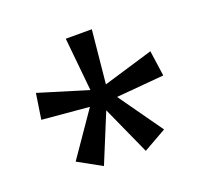

<svg xmlns="http://www.w3.org/2000/svg" viewBox="-87 -861 692 651"><g transform="rotate(-20 259.0 -535.0)"><path d="M285 -568 465 -622 478 -530 306 -515 418 -357 335 -310 256 -485 184 -310 99 -357 208 -515 38 -530 52 -622 229 -568 210 -760H304Z"/></g></svg>

Font: Noto Sans Display
Style: Regular
Weight: 400
Designer: Monotype Design team
Foundry: Monotype Imaging Inc.
Version: Version 1.000